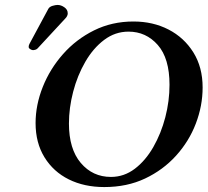

<svg xmlns="http://www.w3.org/2000/svg" viewBox="-20 -745 840 777"><path d="M402 12Q321 12 258.5 -19Q196 -50 160 -108.5Q124 -167 124 -247Q124 -320 153 -393Q182 -466 235 -526Q288 -586 360.5 -622Q433 -658 520 -658Q599 -658 662 -625.5Q725 -593 762.5 -533Q800 -473 800 -391Q800 -317 772.5 -245Q745 -173 692.5 -115Q640 -57 567 -22.5Q494 12 402 12ZM500 -617Q446 -617 401.5 -583.5Q357 -550 325 -494.5Q293 -439 276 -373.5Q259 -308 259 -245Q259 -142 307 -85.5Q355 -29 429 -29Q482 -29 525.5 -62Q569 -95 600.5 -150Q632 -205 649 -270.5Q666 -336 666 -402Q666 -509 618.5 -563Q571 -617 500 -617ZM213 -725Q227 -725 240.5 -715.5Q254 -706 254 -692V-688Q252 -678 245 -671L132 -549Q128 -545 122.5 -543.5Q117 -542 114 -542Q109 -542 102.5 -546Q96 -550 96 -555Q96 -561 99 -567L176 -710Q181 -718 193 -721.5Q205 -725 213 -725Z"/></svg>

Font: Libertinus Serif SemiBold
Style: Italic
Weight: 600
Italic angle: -11.5°
Designer: Philipp H. Poll, Khaled Hosny
Foundry: Caleb Maclennan
Version: Version 7.051;RELEASE